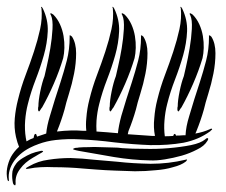

<svg xmlns="http://www.w3.org/2000/svg" viewBox="-28 -501 664 565"><path d="M158 -330Q161 -343 161.5 -360Q162 -377 159 -395Q156 -413 148.5 -429.5Q141 -446 129 -458Q123 -462 122 -462Q118 -462 122 -456Q128 -443 126.5 -415.5Q125 -388 120 -358.5Q115 -329 109.5 -305.5Q104 -282 103 -277Q96 -259 90.5 -232Q85 -205 85 -188Q84 -186 84 -180Q84 -174 87 -173Q88 -173 91 -178Q94 -183 96 -185Q114 -217 130.5 -255Q147 -293 158 -330ZM568 -330Q571 -343 571.5 -360Q572 -377 569 -395Q566 -413 558.5 -429.5Q551 -446 539 -458Q533 -462 532 -462Q528 -462 532 -456Q538 -443 536.5 -415.5Q535 -388 530 -358.5Q525 -329 519.5 -305.5Q514 -282 513 -277Q506 -259 500.5 -232Q495 -205 495 -188Q494 -186 494 -180Q494 -174 497 -173Q498 -173 501 -178Q504 -183 506 -185Q524 -217 540.5 -255Q557 -293 568 -330ZM368 -330Q371 -343 371.5 -360Q372 -377 369 -395Q366 -413 358.5 -429.5Q351 -446 339 -458Q333 -462 332 -462Q328 -462 332 -456Q338 -443 336.5 -415.5Q335 -388 330 -358.5Q325 -329 319.5 -305.5Q314 -282 313 -277Q306 -259 300.5 -232Q295 -205 295 -188Q294 -186 294 -180Q294 -174 297 -173Q298 -173 301 -178Q304 -183 306 -185Q324 -217 340.5 -255Q357 -293 368 -330ZM307 -39Q253 -48 204 -57Q202 -57 195 -59Q187 -61 187 -62Q188 -65 195 -66Q202 -66 204 -67Q216 -68 233 -68Q249 -69 267 -68L303 -67Q320 -67 332 -65Q360 -63 396 -63Q433 -62 468 -65Q504 -68 534 -74Q563 -80 576 -91Q581 -96 584 -94Q586 -92 582 -86Q573 -71 552 -61Q531 -50 507 -43Q482 -36 457 -32Q432 -28 413 -29Q361 -30 307 -39ZM174 -8Q152 -9 131 -9Q110 -10 92 -9Q73 -8 59 -5Q50 -3 48 -5Q48 -7 58 -12Q84 -27 115 -31Q147 -36 180 -36Q214 -35 248 -31L318 -25Q362 -20 415 -19Q468 -19 518 -31Q524 -33 522 -30Q521 -27 518 -25Q505 -15 481 -9Q458 -2 429 0Q401 3 369 3Q338 2 310 1Q281 0 256 -2Q232 -4 217 -5Q196 -7 174 -8ZM18 38Q18 46 15 44Q11 42 10 37Q7 23 8 10Q8 -4 20 -20Q26 -28 39 -36Q52 -44 64 -49Q77 -54 88 -56Q98 -59 99 -55L95 -52L86 -47L76 -41Q72 -39 69 -37Q45 -23 32 -5Q16 15 18 38ZM512 -103Q501 -102 490 -102Q488 -107 487 -107Q483 -107 482 -101Q469 -100 457 -100Q454 -123 456 -146Q458 -172 464 -195Q473 -231 487 -267Q501 -303 511 -338.5Q521 -374 522.5 -408.5Q524 -443 508 -476Q505 -481 504 -481Q503 -481 503 -479.5Q503 -478 504 -477Q507 -447 500 -415Q493 -383 482 -349.5Q471 -316 457.5 -280.5Q444 -245 435 -208Q428 -181 426 -153Q423 -126 428 -101H420Q385 -103 348 -106Q349 -110 350 -115Q363 -147 372 -179Q376 -197 385 -225.5Q394 -254 400 -284.5Q406 -315 406 -344.5Q406 -374 394 -393Q390 -397 388 -397Q386 -397 387 -393Q387 -355 378.5 -322.5Q370 -290 360 -259Q343 -208 329 -160Q321 -130 319 -109Q287 -112 256 -114Q255 -130 256 -146Q258 -172 264 -195Q273 -231 287 -267Q301 -303 311 -338.5Q321 -374 322.5 -408.5Q324 -443 308 -476Q305 -481 304 -481Q303 -481 303 -479.5Q303 -478 304 -477Q307 -447 300 -415Q293 -383 282 -349.5Q271 -316 257.5 -280.5Q244 -245 235 -208Q228 -181 226 -153Q224 -134 226 -116H218Q181 -119 140 -114V-115Q153 -147 162 -179Q166 -197 175 -225.5Q184 -254 190 -284.5Q196 -315 196 -344.5Q196 -374 184 -393Q180 -397 178 -397Q176 -397 177 -393Q177 -355 168.5 -322.5Q160 -290 150 -259Q133 -208 119 -160Q110 -131 108 -108Q95 -104 81 -99Q79 -107 77 -107Q73 -107 72 -100Q71 -98 71 -95Q66 -93 61 -91Q55 -88 50 -85Q49 -90 48 -95Q44 -120 46 -146Q48 -172 54 -195Q63 -231 77 -267Q91 -303 101 -338.5Q111 -374 112.5 -408.5Q114 -443 98 -476Q95 -481 94 -481Q93 -481 93 -479.5Q93 -478 94 -477Q97 -447 90 -415Q83 -383 72 -349.5Q61 -316 47.5 -280.5Q34 -245 25 -208Q18 -181 15.5 -153Q13 -125 19 -98Q23 -81 28 -69Q28 -68 27 -68Q13 -55 4 -39Q-4 -23 -7 -6Q-10 11 -6 28L-5 30Q-5 31 -4 32Q-1 32 -2 27Q-5 -1 14 -28Q34 -55 68 -70Q74 -73 80 -75Q83 -76 85 -77Q109 -86 136 -89Q172 -93 205 -91Q255 -89 309 -82Q363 -76 414 -74Q466 -73 512 -81Q557 -90 591 -115Q592 -117 594 -118Q597 -120 596 -121Q595 -124 590 -121Q570 -112 547 -108Q548 -111 550 -115Q563 -147 572 -179Q576 -197 585 -225.5Q594 -254 600 -284.5Q606 -315 606 -344.5Q606 -374 594 -393Q590 -397 588 -397Q586 -397 587 -393Q587 -355 578.5 -322.5Q570 -290 560 -259Q543 -208 529 -160Q519 -128 518 -103Z"/></svg>

Font: mr_AkronimG
Style: Regular
Weight: 400
Version: Version 1.002 April 14, 2020